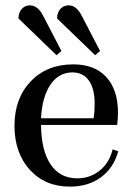

<svg xmlns="http://www.w3.org/2000/svg" viewBox="-20 -684 504 716"><path d="M335 -478 193 -615Q193 -637 205 -650.5Q217 -664 236 -664Q266 -664 286 -623L353 -494ZM191 -478 49 -615Q49 -637 61 -650.5Q73 -664 91 -664Q122 -664 142 -623L209 -494ZM241 12Q148 12 91 -51Q34 -114 34 -215Q34 -317 94.5 -380.5Q155 -444 253 -444Q333 -444 376.5 -396.5Q420 -349 420 -263Q420 -245 417 -218H133Q134 -122 169 -70.5Q204 -19 268 -19Q316 -19 352 -48Q388 -77 400 -127L421 -120Q404 -58 356.5 -23Q309 12 241 12ZM250 -414Q199 -414 168 -368Q137 -322 133 -243H329Q333 -267 333 -297Q333 -353 311.5 -383.5Q290 -414 250 -414Z"/></svg>

Font: Arapey
Style: Regular
Weight: 400
Designer: Eduardo Rodriguez Tunni
Foundry: Eduardo Rodriguez Tunni
Version: Version 4.000